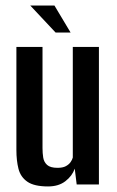

<svg xmlns="http://www.w3.org/2000/svg" viewBox="-20 -664 420 691"><path d="M153 7Q103 7 78.5 -10Q54 -27 46.5 -56.5Q39 -86 39 -124V-495H133V-131Q133 -113 135.5 -97Q138 -81 149.5 -70.5Q161 -60 187 -60Q206 -60 217 -66Q228 -72 234 -80.5Q240 -89 242 -97V-495H336V0H256L249 -57Q240 -31 215.5 -12Q191 7 153 7ZM180 -547 89 -644H176L234 -547Z"/></svg>

Font: Alumni Sans Thin SemiBold
Style: Regular
Weight: 600
Version: Version 1.018